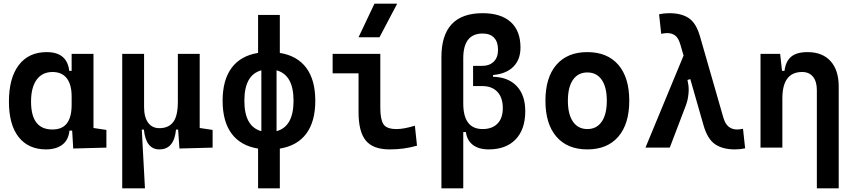

<svg xmlns="http://www.w3.org/2000/svg" viewBox="-20 -815 4728 1060"><path d="M234.4 9.8Q136.7 9.8 83 -58.3Q29.3 -126.5 29.3 -253.9Q29.3 -384.3 83.7 -455.8Q138.2 -527.3 237.8 -527.3Q350.6 -527.3 362.3 -423.8H375.5V-517.6H496.1V-108.4L567.4 -97.7V0L384.3 4.9L378.4 -93.8H363.3Q358.4 -42 324 -16.1Q289.6 9.8 234.4 9.8ZM375.5 -235.4V-282.2Q375.5 -348.1 348.6 -382.8Q321.8 -417.5 270 -417.5Q213.4 -417.5 182.4 -375Q151.4 -332.5 151.4 -253.9Q151.4 -100.1 269 -100.1Q324.2 -100.1 349.9 -134.8Q375.5 -169.4 375.5 -235.4Z M859.9 9.8Q785.2 9.8 774.4 -99.6H762.7L780.3 224.6H654.8V-517.6H775.4V-224.6Q775.4 -168.5 797.6 -137.9Q819.8 -107.4 859.9 -107.4Q910.6 -107.4 936.3 -141.1Q961.9 -174.8 961.9 -253.9V-517.6H1082.5V-108.4L1153.8 -97.7V0L970.7 4.9L963.4 -99.6H951.7Q941.4 9.8 859.9 9.8Z M1404.8 224.6V5.4Q1308.6 -10.3 1258.8 -77.1Q1209 -144 1209 -258.8Q1209 -373.5 1258.8 -440.4Q1308.6 -507.3 1404.8 -522.9V-732.4H1524.9V-522.9Q1621.1 -507.3 1670.9 -440.4Q1720.7 -373.5 1720.7 -258.8Q1720.7 -144 1670.9 -77.1Q1621.1 -10.3 1524.9 5.4V224.6ZM1422.9 -90.8V-426.8Q1329.1 -401.4 1329.1 -258.8Q1329.1 -116.2 1422.9 -90.8ZM1506.8 -426.8V-90.8Q1600.6 -116.2 1600.6 -258.8Q1600.6 -401.4 1506.8 -426.8Z M2130.9 9.8Q2039.6 9.8 1999.5 -39.1Q1959.5 -87.9 1959.5 -195.3V-410.2H1816.4V-517.6H2079.6V-219.7Q2079.6 -158.2 2096.2 -130.4Q2112.8 -102.5 2169.9 -102.5Q2210 -102.5 2270.5 -121.1L2282.2 -10.7Q2243.7 0 2207.8 4.9Q2171.9 9.8 2130.9 9.8ZM1959.5 -609.4 2047.4 -794.9H2172.9L2075.2 -609.4Z M2677.7 9.8Q2623 9.8 2590.6 -15.1Q2558.1 -40 2552.2 -85.9H2537.6V224.6H2417V-499.5Q2417 -742.2 2644.5 -742.2Q2745.6 -742.2 2799.6 -693.4Q2853.5 -644.5 2853.5 -552.7Q2853.5 -485.8 2814 -446.5Q2774.4 -407.2 2702.1 -400.9V-391.1Q2786.1 -389.2 2833 -339.4Q2879.9 -289.6 2879.9 -201.2Q2879.9 -101.1 2826.9 -45.7Q2773.9 9.8 2677.7 9.8ZM2537.6 -244.1Q2537.6 -102.5 2644.5 -102.5Q2697.3 -102.5 2726.6 -132.6Q2755.9 -162.6 2755.9 -217.8Q2755.9 -275.9 2726.1 -307.9Q2696.3 -339.8 2642.6 -339.8H2591.8V-451.2H2639.6Q2682.1 -451.2 2705.8 -474.4Q2729.5 -497.6 2729.5 -540.5Q2729.5 -584 2707.5 -606.9Q2685.5 -629.9 2644.5 -629.9Q2537.6 -629.9 2537.6 -493.2Z M3222.7 9.8Q3112.3 9.8 3051.8 -60.5Q2991.2 -130.9 2991.2 -258.8Q2991.2 -387.2 3051.8 -457.3Q3112.3 -527.3 3222.7 -527.3Q3333 -527.3 3393.6 -457.3Q3454.1 -387.2 3454.1 -258.8Q3454.1 -130.9 3393.6 -60.5Q3333 9.8 3222.7 9.8ZM3222.7 -102.5Q3273.9 -102.5 3302 -143.3Q3330.1 -184.1 3330.1 -258.8Q3330.1 -334 3302 -374.5Q3273.9 -415 3222.7 -415Q3171.4 -415 3143.3 -374.5Q3115.2 -334 3115.2 -258.8Q3115.2 -184.1 3143.3 -143.3Q3171.4 -102.5 3222.7 -102.5Z M4037.1 9.8Q3969.7 9.8 3928 -18.6Q3886.2 -46.9 3864.3 -122.6L3791 -378.4L3775.4 -373.5Q3782.2 -345.2 3782.2 -317.9Q3782.2 -308.6 3781.2 -299.8Q3778.3 -263.7 3766.1 -231.9L3677.7 0H3543.5L3753.9 -508.3L3736.3 -568.8Q3725.6 -605.5 3707.5 -618.9Q3689.5 -632.3 3663.6 -632.3Q3649.4 -632.3 3630.4 -628.4L3618.7 -736.3Q3646 -742.2 3675.8 -742.2Q3741.7 -742.2 3782.5 -715.1Q3823.2 -688 3844.2 -615.2L3972.7 -168.5Q3982.9 -131.8 4002.2 -116Q4021.5 -100.1 4049.3 -100.1Q4064 -100.1 4082 -104L4093.8 3.9Q4066.9 9.8 4037.1 9.8Z M4489.7 224.6V-317.4Q4489.7 -365.2 4468.5 -391.4Q4447.3 -417.5 4408.2 -417.5Q4299.3 -417.5 4299.3 -271.5V0H4178.7V-517.6H4287.1L4297.4 -423.8H4311Q4317.4 -476.1 4347.7 -501.7Q4377.9 -527.3 4438.5 -527.3Q4520.5 -527.3 4565.4 -477.5Q4610.4 -427.7 4610.4 -336.9V224.6Z"/></svg>

Font: CaskaydiaCove NF SemiBold
Style: Regular
Weight: 600
Designer: Aaron Bell
Foundry: Saja Typeworks
Version: Version 2111.001; VTT 6.35;Nerd Fonts 3.2.1